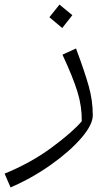

<svg xmlns="http://www.w3.org/2000/svg" viewBox="-69 -559 487 836"><path d="M-49 197Q64 151 154.5 84.5Q245 18 287 -31Q288 -95 268.5 -158.5Q249 -222 203 -321L262 -348Q300 -246 317.5 -183.5Q335 -121 335 -57Q335 -16 285 42Q235 100 152.5 158.5Q70 217 -23 257ZM146 -484 190 -539 246 -493 202 -437Z"/></svg>

Font: FiraGO Light
Style: Italic
Weight: 300
Italic angle: -8°
Designer: bBox Type GmbH
Foundry: bBox Type GmbH
Version: Version 1.001